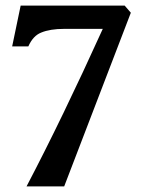

<svg xmlns="http://www.w3.org/2000/svg" viewBox="-20 -665 509 685"><path d="M74.7 0Q203.1 -245.1 346.7 -562H209Q158.7 -562 127 -548.8Q98.1 -537.6 81.1 -499.5H23.4L53.7 -645H424.8L446.8 -619.6L209 0Z"/></svg>

Font: Elstob 14pt
Style: Bold
Weight: 700
Designer: Peter S. Baker
Version: Version 1.015